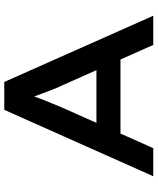

<svg xmlns="http://www.w3.org/2000/svg" viewBox="61 -801 740 902"><g transform="rotate(-90 431.0 -350.0)"><path d="M54 0 366 -700H497L808 0H671L479 -432Q471 -448 462.5 -470Q454 -492 445 -515.5Q436 -539 428 -561.5Q420 -584 414 -602L444 -603Q437 -582 429 -559.5Q421 -537 412 -514Q403 -491 394 -470Q385 -449 377 -429L186 0ZM194 -154 240 -267H614L646 -154Z"/></g></svg>

Font: Lexend Giga Medium
Style: Regular
Weight: 500
Designer: Bonnie Shaver-Troup, Thomas Jockin
Foundry: Lexend
Version: Version 1.007